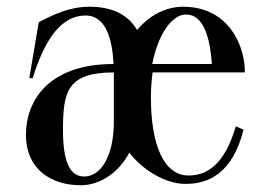

<svg xmlns="http://www.w3.org/2000/svg" viewBox="-20 -535 789 570"><path d="M220 15C276 15 333 -22 364 -82C402 -31 471 11 531 11C598 11 670 -19 703 -150L680 -160C647 -46 594 -14 540 -14C467 -14 428 -103 428 -246C428 -273 430 -297 433 -320H707C707 -405 655 -515 524 -515C471 -515 423 -489 387 -446C359 -493 312 -515 245 -515C189 -515 143 -494 95 -469L67 -303H77C115 -425 165 -489 234 -489C299 -489 314 -408 317 -345C129 -345 57 -241 57 -134C57 -35 129 15 220 15ZM230 -11C187 -11 167 -55 167 -149C167 -262 179 -320 318 -320V-286V-174C318 -69 278 -11 230 -11ZM609 -345H432C450 -438 493 -492 532 -492C568 -492 601 -460 609 -345Z"/></svg>

Font: Sprat Condesed
Style: Regular
Weight: 400
Width: 3
Designer: Ethan Nakache
Foundry: Collletttivo
Version: Version 2.000;Glyphs 3.2 (3217)